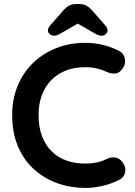

<svg xmlns="http://www.w3.org/2000/svg" viewBox="-20 -916 667 946"><path d="M565 -666Q591 -653 595.5 -625Q600 -597 581 -574Q568 -556 547.5 -554Q527 -552 506 -562Q482 -573 455.5 -579Q429 -585 400 -585Q346 -585 303.5 -568Q261 -551 231 -519.5Q201 -488 185.5 -445Q170 -402 170 -350Q170 -289 187.5 -244Q205 -199 236 -169Q267 -139 309 -124.5Q351 -110 400 -110Q427 -110 454 -115Q481 -120 506 -133Q527 -143 547.5 -140Q568 -137 582 -119Q602 -94 596.5 -67.5Q591 -41 566 -29Q540 -16 512.5 -7.5Q485 1 457 5.5Q429 10 400 10Q328 10 263.5 -13Q199 -36 148.5 -81Q98 -126 69 -193.5Q40 -261 40 -350Q40 -427 66.5 -492Q93 -557 141.5 -604.5Q190 -652 256 -678.5Q322 -705 400 -705Q444 -705 486 -695Q528 -685 565 -666ZM382 -811 298 -762Q281 -752 269 -746Q257 -740 247 -740Q234 -740 225 -748Q216 -756 216 -765Q216 -773 219 -779Q222 -785 231 -795L294 -867Q307 -881 321 -888.5Q335 -896 355 -896H371Q391 -896 405 -888.5Q419 -881 432 -867L495 -795Q504 -785 507 -779Q510 -773 510 -765Q510 -756 501.5 -748Q493 -740 479 -740Q469 -740 457 -746Q445 -752 428 -762L344 -811Z"/></svg>

Font: zvoove
Style: Bold
Weight: 700
Designer: Vernon Adams (Nunito) & Andrew Paglinawan (Quicksand)
Foundry: zvoove
Version: Version 3.006